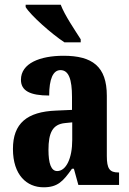

<svg xmlns="http://www.w3.org/2000/svg" viewBox="-20 -786 549 816"><path d="M254 -606H323V-619C299 -657 255 -721 238 -766H89V-756C110 -721 199 -642 254 -606ZM165 10C225 10 248 -15 286 -69H294L313 0H486V-53H483C446 -53 434 -69 434 -123V-379C434 -504 372 -549 250 -549C150 -549 69 -517 69 -447C69 -400 108 -380 189 -380C189 -449 205 -488 237 -488C272 -488 286 -449 286 -374V-319L218 -316C95 -311 35 -262 35 -153C35 -42 94 10 165 10ZM223 -59C197 -59 186 -92 186 -149C186 -221 203 -258 257 -263L287 -266V-191C287 -113 261 -59 223 -59Z"/></svg>

Font: Noto Serif Bengali ExtraCondensed ExtraBold
Style: Regular
Weight: 800
Width: 2
Designer: Juan Bruce, Universal Thirst, Indian Type Foundry and the Monotype Design Team.
Foundry: Monotype Imaging Inc.
Version: Version 2.003